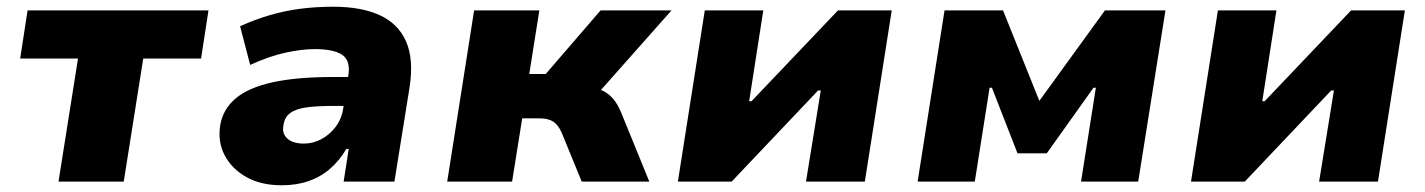

<svg xmlns="http://www.w3.org/2000/svg" viewBox="-20 -540 4237 571"><path d="M154 0 212 -366H40L62 -509H600L578 -366H406L348 0Z M818 11Q756 11 712.5 -13.5Q669 -38 648 -78.5Q627 -119 635 -168Q643 -215 680.5 -247Q718 -279 789.5 -295Q861 -311 971 -311H1039L1026 -225H971Q926 -225 894 -221Q862 -217 844 -204.5Q826 -192 823 -167Q818 -143 834.5 -128Q851 -113 884 -113Q911 -113 935.5 -126Q960 -139 978 -162.5Q996 -186 1001 -219L1016 -316Q1023 -360 997.5 -377Q972 -394 916 -394Q878 -394 829.5 -383.5Q781 -373 724 -347L694 -462Q738 -482 782.5 -495Q827 -508 873.5 -514Q920 -520 971 -520Q1054 -520 1109 -495Q1164 -470 1187.5 -417Q1211 -364 1198 -280L1153 0H1002L1017 -97H1010Q990 -63 962 -38.5Q934 -14 898 -1.5Q862 11 818 11Z M1310 0 1390 -509H1584L1554 -320H1603L1766 -509H1977L1742 -244L1732 -280Q1757 -278 1774 -269.5Q1791 -261 1804 -245.5Q1817 -230 1827 -206L1911 0H1710L1651 -144Q1644 -160 1635.5 -169.5Q1627 -179 1614.5 -183.5Q1602 -188 1584 -188H1533L1503 0Z M1996 0 2076 -509H2250L2208 -239H2215L2472 -509H2632L2552 0H2377L2421 -271H2413L2156 0Z M2709 0 2789 -509H2963L3071 -240L3266 -509H3446L3365 0H3195L3239 -279H3232L3093 -84H3006L2930 -279H2923L2879 0Z M3522 0 3602 -509H3776L3734 -239H3741L3998 -509H4158L4078 0H3903L3947 -271H3939L3682 0Z"/></svg>

Font: Nunito Sans 6pt Black
Style: Italic
Weight: 900
Italic angle: -9°
Version: Version 3.101;gftools[0.9.27]